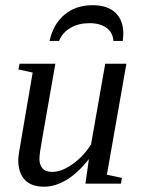

<svg xmlns="http://www.w3.org/2000/svg" viewBox="-20 -703 540 735"><path d="M130.9 -94.2Q130.9 -72.3 142.6 -58.6Q154.3 -44.9 179.7 -44.9Q216.3 -44.9 258.8 -75.4Q301.3 -106 328.6 -150.4L382.8 -459H463.9L389.2 -34.2L446.8 -22L442.9 0H307.1L320.3 -94.2Q279.8 -42 235.8 -15.1Q191.9 11.7 148.9 11.7Q99.6 11.7 74.7 -14.9Q49.8 -41.5 49.8 -91.3Q49.8 -98.6 52.5 -117.4Q55.2 -136.2 105 -425.3L50.8 -437L54.7 -459H191.9L142.1 -175.3Q130.9 -113.8 130.9 -94.2ZM334.5 -683.1Q391.6 -683.1 421.9 -654.3Q452.1 -625.5 452.1 -574.2L450.2 -546.4H414.1Q412.1 -578.6 387.7 -596.4Q363.3 -614.3 322.3 -614.3Q280.8 -614.3 250 -596.4Q219.2 -578.6 206.1 -546.4H169.9Q183.6 -610.4 226.8 -646.7Q270 -683.1 334.5 -683.1Z"/></svg>

Font: Tinos
Style: Italic
Weight: 400
Italic angle: -16.333°
Designer: Steve Matteson
Foundry: Monotype Imaging Inc.
Version: Version 1.32